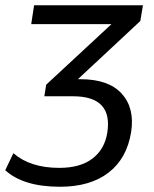

<svg xmlns="http://www.w3.org/2000/svg" viewBox="-56 -523 588 732"><path d="M173 189Q33 189 -36 126L-5 61Q59 117 170 117Q250 117 296.5 81.5Q343 46 353 -17Q375 -156 222 -156H113L120 -200L369 -431H63L74 -503H489L479 -443L241 -221H251Q358 -221 408 -166Q458 -111 444 -20Q428 81 358 135Q288 189 173 189Z"/></svg>

Font: Mulish Medium
Style: Italic
Weight: 500
Italic angle: -9°
Designer: Vernon Adams
Foundry: Vernon Adams
Version: Version 3.603; ttfautohint (v1.8.3)